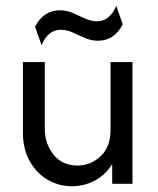

<svg xmlns="http://www.w3.org/2000/svg" viewBox="-20 -629 540 657"><path d="M225.7 8.3Q181.9 8.3 143.8 -13.5Q105.6 -35.4 81.9 -77.1Q58.3 -118.8 58.3 -177.1V-416.7H133.3V-187.5Q133.3 -138.2 162.8 -100.3Q192.4 -62.5 245.8 -62.5Q289.6 -62.5 324 -94.1Q358.3 -125.7 358.3 -185.4V-416.7H433.3V0H363.9V-67.4Q341 -30.6 304.5 -11.1Q268.1 8.3 225.7 8.3ZM122.2 -474.3 100 -537.5Q113.9 -565.3 135.4 -579.5Q156.9 -593.8 184.7 -593.8Q208.3 -593.8 229.5 -584.4Q250.7 -575 271.2 -565.6Q291.7 -556.2 311.1 -556.2Q334.7 -556.2 351 -570.1Q367.4 -584 377.8 -609L400 -545.8Q386.1 -518.1 364.6 -503.8Q343.1 -489.6 315.3 -489.6Q292.4 -489.6 270.8 -499Q249.3 -508.3 229.2 -517.7Q209 -527.1 188.9 -527.1Q165.3 -527.1 149 -513.2Q132.6 -499.3 122.2 -474.3Z"/></svg>

Font: co2trust
Style: Regular
Weight: 400
Designer: Kristian Moeller
Foundry: Dicotype
Version: Version 1.000